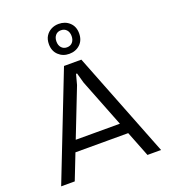

<svg xmlns="http://www.w3.org/2000/svg" viewBox="-174 -1123 1103 1248"><g transform="rotate(-20 378.0 -499.0)"><path d="M32 0 317 -729H437L723 0H629L400 -583L380 -654H373L354 -583L126 0ZM180 -176 210 -252H544L575 -176ZM377 -791Q333 -791 303 -819.5Q273 -848 273 -895Q273 -928 287 -950.5Q301 -973 324.5 -985.5Q348 -998 377 -998Q422 -998 452 -970Q482 -942 482 -895Q482 -847 452 -819Q422 -791 377 -791ZM377 -836Q402 -836 416 -852.5Q430 -869 430 -895Q430 -922 415.5 -938Q401 -954 377 -954Q353 -954 339 -937.5Q325 -921 325 -895Q325 -868 339.5 -852Q354 -836 377 -836Z"/></g></svg>

Font: Hubot Sans Condensed ExtraLight
Style: Regular
Weight: 400
Version: Version 2.000